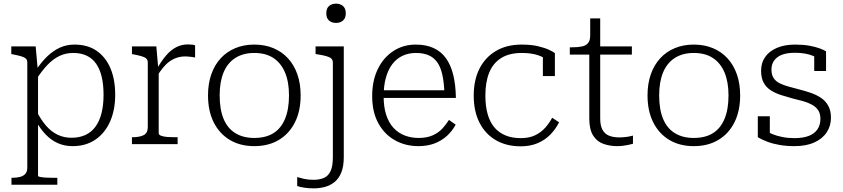

<svg xmlns="http://www.w3.org/2000/svg" viewBox="-20 -792 4633 1055"><path d="M295 223H43V185H46Q72 185 90.5 180Q109 175 119.5 163Q130 151 130 129V-448Q130 -463 121.5 -470.5Q113 -478 95.5 -483Q78 -488 52 -493L42 -495V-537H176L188 -403L189 -394V175Q189 178 202 180.5Q215 183 233.5 184Q252 185 270 185H295ZM379 11Q335 11 298.5 -5Q262 -21 232 -52Q202 -83 177 -127L182 -179Q205 -134 233 -101.5Q261 -69 296 -52Q331 -35 373 -35Q416 -35 449.5 -50.5Q483 -66 505 -96.5Q527 -127 538 -171Q549 -215 549 -271Q549 -326 539 -369Q529 -412 508.5 -441.5Q488 -471 456.5 -486Q425 -501 382 -501Q340 -501 305.5 -484Q271 -467 240.5 -435Q210 -403 181 -358L178 -407Q208 -452 240.5 -483Q273 -514 309.5 -530.5Q346 -547 389 -547Q462 -547 511.5 -512.5Q561 -478 587 -416.5Q613 -355 613 -271Q613 -188 585 -124.5Q557 -61 504.5 -25Q452 11 379 11Z M1052 -543V-476Q1044 -478 1034.5 -479Q1025 -480 1016 -481Q1007 -482 999 -482Q973 -482 951 -474.5Q929 -467 910.5 -453.5Q892 -440 875 -419Q858 -398 841 -371L840 -410Q866 -456 892 -486.5Q918 -517 948 -532.5Q978 -548 1013 -548Q1025 -548 1036.5 -546.5Q1048 -545 1052 -543ZM705 0V-38H708Q747 -38 769.5 -49.5Q792 -61 792 -94V-448Q792 -463 783.5 -470.5Q775 -478 758 -483Q741 -488 715 -493L705 -495V-537H839L850 -411L852 -413V-60Q852 -51 865.5 -46Q879 -41 898.5 -39.5Q918 -38 936 -38H956V0Z M1632 -268Q1632 -182 1600.5 -119.5Q1569 -57 1512 -23Q1455 11 1377 11Q1300 11 1243 -23Q1186 -57 1154.5 -119.5Q1123 -182 1123 -268Q1123 -332 1141 -383.5Q1159 -435 1192.5 -471.5Q1226 -508 1273 -527.5Q1320 -547 1377 -547Q1435 -547 1482 -527.5Q1529 -508 1562.5 -471.5Q1596 -435 1614 -383.5Q1632 -332 1632 -268ZM1187 -268Q1187 -191 1208.5 -139Q1230 -87 1273 -60.5Q1316 -34 1377 -34Q1440 -34 1482 -60Q1524 -86 1546 -138.5Q1568 -191 1568 -268Q1568 -342 1546 -394Q1524 -446 1482 -473.5Q1440 -501 1377 -501Q1316 -501 1273 -473.5Q1230 -446 1208.5 -394Q1187 -342 1187 -268Z M1809 72V-448Q1809 -463 1799.5 -471Q1790 -479 1771.5 -484Q1753 -489 1727 -493L1714 -495V-537H1869V72Q1869 122 1855.5 155.5Q1842 189 1818.5 208Q1795 227 1765.5 235Q1736 243 1704 243Q1674 243 1650 239Q1626 235 1613 230V181Q1629 186 1651.5 191Q1674 196 1703 196Q1736 196 1760 185.5Q1784 175 1796.5 148Q1809 121 1809 72ZM1827 -666Q1803 -666 1788 -679Q1773 -692 1773 -719Q1773 -746 1788 -759Q1803 -772 1827 -772Q1849 -772 1864.5 -759Q1880 -746 1880 -719Q1880 -692 1864.5 -679Q1849 -666 1827 -666Z M2088 -263Q2088 -203 2102.5 -159.5Q2117 -116 2143 -88.5Q2169 -61 2204 -47.5Q2239 -34 2280 -34Q2326 -34 2358 -48.5Q2390 -63 2411 -86Q2432 -109 2447 -133L2484 -107Q2465 -72 2436 -45.5Q2407 -19 2368 -4Q2329 11 2279 11Q2208 11 2150.5 -21Q2093 -53 2059 -114.5Q2025 -176 2025 -264Q2025 -348 2055.5 -411.5Q2086 -475 2140.5 -511Q2195 -547 2265 -547Q2321 -547 2362.5 -528Q2404 -509 2430.5 -472Q2457 -435 2470.5 -380.5Q2484 -326 2485 -254H2069V-296H2441L2422 -279Q2420 -339 2410.5 -381.5Q2401 -424 2382.5 -450Q2364 -476 2335 -488.5Q2306 -501 2265 -501Q2225 -501 2192 -485.5Q2159 -470 2136 -440Q2113 -410 2100.5 -365.5Q2088 -321 2088 -263Z M2841 -33Q2889 -33 2922 -49.5Q2955 -66 2977.5 -92Q3000 -118 3014 -145L3052 -120Q3033 -82 3003.5 -52Q2974 -22 2933.5 -5Q2893 12 2841 12Q2763 12 2705 -21.5Q2647 -55 2615 -117.5Q2583 -180 2583 -267Q2583 -352 2614.5 -414.5Q2646 -477 2705 -512Q2764 -547 2847 -547Q2899 -547 2936.5 -538Q2974 -529 2997.5 -518Q3021 -507 3029 -500V-374H2963V-489Q2973 -487 2980.5 -483.5Q2988 -480 2992 -475Q2996 -470 2997 -465.5Q2998 -461 2995 -456Q2975 -475 2938 -488Q2901 -501 2847 -501Q2779 -501 2734.5 -473.5Q2690 -446 2668.5 -394Q2647 -342 2647 -267Q2647 -209 2659.5 -165Q2672 -121 2696.5 -92Q2721 -63 2757.5 -48Q2794 -33 2841 -33Z M3111 -492V-532H3122Q3154 -532 3176.5 -536.5Q3199 -541 3211 -555Q3223 -569 3223 -597L3261 -537H3452V-492ZM3278 -142Q3278 -102 3290.5 -79Q3303 -56 3326.5 -46.5Q3350 -37 3383 -37Q3407 -37 3428 -40.5Q3449 -44 3458 -47V-2Q3447 1 3433 4Q3419 7 3403.5 9Q3388 11 3372 11Q3331 11 3295.5 -1.5Q3260 -14 3239 -47.5Q3218 -81 3218 -141V-522L3223 -530V-691H3278Z M4047 -268Q4047 -182 4015.5 -119.5Q3984 -57 3927 -23Q3870 11 3792 11Q3715 11 3658 -23Q3601 -57 3569.5 -119.5Q3538 -182 3538 -268Q3538 -332 3556 -383.5Q3574 -435 3607.5 -471.5Q3641 -508 3688 -527.5Q3735 -547 3792 -547Q3850 -547 3897 -527.5Q3944 -508 3977.5 -471.5Q4011 -435 4029 -383.5Q4047 -332 4047 -268ZM3602 -268Q3602 -191 3623.5 -139Q3645 -87 3688 -60.5Q3731 -34 3792 -34Q3855 -34 3897 -60Q3939 -86 3961 -138.5Q3983 -191 3983 -268Q3983 -342 3961 -394Q3939 -446 3897 -473.5Q3855 -501 3792 -501Q3731 -501 3688 -473.5Q3645 -446 3623.5 -394Q3602 -342 3602 -268Z M4488 -139Q4488 -168 4475.5 -186.5Q4463 -205 4441 -217Q4419 -229 4392 -236.5Q4365 -244 4335 -251Q4303 -260 4272.5 -269.5Q4242 -279 4216.5 -295Q4191 -311 4176.5 -337Q4162 -363 4162 -403Q4162 -447 4184.5 -479Q4207 -511 4249 -529Q4291 -547 4349 -547Q4393 -547 4426.5 -541Q4460 -535 4483 -526.5Q4506 -518 4519 -510V-402H4454V-498Q4460 -496 4465 -493Q4470 -490 4473.5 -486Q4477 -482 4479.5 -476Q4482 -470 4483 -463Q4469 -476 4449 -484.5Q4429 -493 4404 -497.5Q4379 -502 4349 -502Q4283 -502 4251 -477Q4219 -452 4219 -410Q4219 -381 4231 -363Q4243 -345 4264 -334.5Q4285 -324 4312.5 -316.5Q4340 -309 4370 -301Q4402 -293 4433 -282.5Q4464 -272 4489.5 -255.5Q4515 -239 4530.5 -212Q4546 -185 4546 -145Q4546 -101 4523 -65.5Q4500 -30 4455 -9.5Q4410 11 4345 11Q4301 11 4263.5 4.5Q4226 -2 4196 -13.5Q4166 -25 4144 -38V-153H4210V-27Q4200 -33 4194 -39.5Q4188 -46 4185 -52.5Q4182 -59 4181.5 -65.5Q4181 -72 4182 -78Q4200 -65 4224.5 -55Q4249 -45 4279.5 -39Q4310 -33 4345 -33Q4392 -33 4423.5 -45Q4455 -57 4471.5 -81Q4488 -105 4488 -139Z"/></svg>

Font: Roboto Serif 20pt ExtraLight
Style: Regular
Weight: 250
Version: Version 1.008